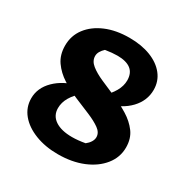

<svg xmlns="http://www.w3.org/2000/svg" viewBox="-150 -766 888 910"><g transform="rotate(30 294.0 -311.0)"><path d="M284 13Q215 13 160 -8.5Q105 -30 74 -67.5Q43 -105 43 -154Q43 -211 88 -255.5Q133 -300 209 -319L245 -296Q210 -266 193 -237Q176 -208 176 -177Q176 -136 209.5 -113.5Q243 -91 302 -91Q334 -91 373 -98Q387 -109 395 -122Q403 -135 403 -148Q403 -173 378 -191Q353 -209 313.5 -225.5Q274 -242 229.5 -260.5Q185 -279 146 -304Q107 -329 82 -364.5Q57 -400 57 -451Q57 -505 88.5 -546.5Q120 -588 175.5 -611.5Q231 -635 304 -635Q370 -635 420 -615.5Q470 -596 498 -560.5Q526 -525 526 -478Q526 -419 483 -373.5Q440 -328 362 -307L326 -331Q361 -364 378 -394Q395 -424 395 -454Q395 -494 370 -513.5Q345 -533 296 -533Q282 -533 266 -531.5Q250 -530 231 -527Q219 -516 212 -504Q205 -492 205 -479Q205 -452 230 -432Q255 -412 294 -395Q333 -378 377 -359Q421 -340 460 -316Q499 -292 524 -258.5Q549 -225 549 -176Q549 -122 514.5 -79Q480 -36 420.5 -11.5Q361 13 284 13Z"/></g></svg>

Font: Piazzolla Thin Black
Style: Regular
Weight: 900
Version: Version 2.005